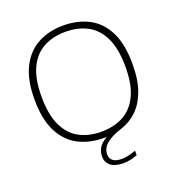

<svg xmlns="http://www.w3.org/2000/svg" viewBox="-164 -882 1123 1216"><g transform="rotate(-20 397.5 -274.0)"><path d="M460.5 201.5Q405 201.5 375.5 178.5Q346 155.5 346 115Q346 84.5 361.5 58Q377 31.5 416.5 9H400.5Q300.5 9 225.8 -30.8Q151 -70.5 109.2 -154.2Q67.5 -238 67.5 -370Q67.5 -502 110 -585.8Q152.5 -669.5 227 -709.2Q301.5 -749 397.5 -749Q494 -749 568.5 -710.5Q643 -672 685.5 -588.5Q728 -505 728 -370Q728 -262 700.8 -188.8Q673.5 -115.5 627.2 -72Q581 -28.5 523 -9.5Q465 9.5 434.2 29.8Q403.5 50 392.2 71Q381 92 381 113Q381 172.5 460.5 172.5Q483 172.5 504.5 167.2Q526 162 555 152V182Q507 201.5 460.5 201.5ZM397.5 -33.5Q481 -33.5 544.8 -67.2Q608.5 -101 644.2 -174.5Q680 -248 680 -368Q680 -490 644.2 -564.5Q608.5 -639 544.8 -672.8Q481 -706.5 397.5 -706.5Q314 -706.5 250.5 -673Q187 -639.5 151.2 -565.8Q115.5 -492 115.5 -372Q115.5 -250 151 -175.5Q186.5 -101 250.2 -67.2Q314 -33.5 397.5 -33.5Z"/></g></svg>

Font: Encode Sans Expanded ExtraLight
Style: Regular
Weight: 200
Width: 7
Designer: Multiple Designers
Foundry: Impallari Type
Version: Version 3.000; ttfautohint (v1.8.3) -l 8 -r 50 -G 200 -x 14 